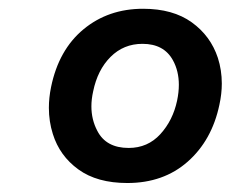

<svg xmlns="http://www.w3.org/2000/svg" viewBox="-20 -747 526 438"><path d="M270.5 -329.5Q201.5 -329.5 158.8 -360.5Q116 -391.5 100.5 -441.5Q91.5 -470 91.5 -501Q91.5 -524 96.5 -548.5Q114 -633.5 170.5 -680.2Q227 -727 306.5 -727Q374.5 -727 417.5 -696Q460.5 -665 477 -615Q486 -587 486 -556.5Q486 -533 480.5 -508Q463.5 -427 408.2 -378.2Q353 -329.5 270.5 -329.5ZM273.5 -409.5Q317 -409.5 345.8 -441Q374.5 -472.5 384 -517.5Q388 -536.5 388 -553.5Q388 -585 374.5 -609.5Q354 -647 305 -647Q262 -647 232.2 -617.2Q202.5 -587.5 192.5 -538.5Q188.5 -520.5 188.5 -504.5Q188.5 -474 202 -448.5Q222 -409.5 273.5 -409.5Z"/></svg>

Font: Heraclito SemiBold
Style: Italic
Weight: 600
Italic angle: -12°
Designer: Kostas Bartsokas (font) & Cristiano Sobral (main changes)
Foundry: Kostas Bartsokas (font) & Cristiano Sobral (main changes)
Version: Version 1.00;July 8, 2020;FontCreator 13.0.0.2655 64-bit